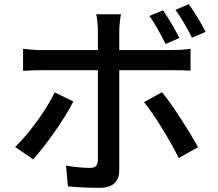

<svg xmlns="http://www.w3.org/2000/svg" viewBox="-20 -847 1040 916"><path d="M758 -798 693 -771C720 -733 750 -678 770 -637L836 -666C816 -705 783 -762 758 -798ZM881 -827 817 -800C845 -762 875 -710 896 -667L961 -695C943 -732 907 -790 881 -827ZM330 -363 241 -406C201 -323 118 -208 52 -146L138 -87C194 -147 286 -276 330 -363ZM753 -407 667 -360C718 -298 792 -175 833 -93L925 -145C885 -217 806 -343 753 -407ZM90 -614V-509C117 -511 149 -512 180 -512H447V-508C447 -460 447 -130 447 -83C446 -56 435 -46 409 -46C383 -46 338 -49 295 -57L304 42C349 47 408 49 455 49C521 49 549 18 549 -36C549 -113 549 -426 549 -508V-512H801C826 -512 860 -512 889 -510V-614C863 -610 826 -608 800 -608H549V-700C549 -723 554 -765 557 -779H439C443 -763 447 -725 447 -701V-608H179C148 -608 118 -611 90 -614Z"/></svg>

Font: GenYoGothic2 TW M
Style: Regular
Weight: 500
Version: Version 2.100;PS 2.1;hotconv 16.6.51;makeotf.lib2.5.65220 DE